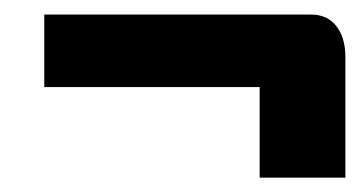

<svg xmlns="http://www.w3.org/2000/svg" viewBox="-20 -455 504 269"><path d="M463.9 -375V-206.1H343.8V-333H42V-434.6H416Q438.5 -434.6 451.2 -418.5Q463.9 -402.3 463.9 -375Z"/></svg>

Font: RIT TN Joy
Style: Extra Bold
Weight: 800
Designer: Hussain K H
Foundry: Rachana Institute of Typography
Version: 1.6.2